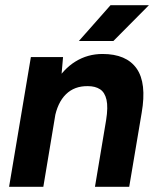

<svg xmlns="http://www.w3.org/2000/svg" viewBox="-20 -720 608 740"><path d="M15 0 99 -500H223L215 -408L147 0ZM346 0 389 -257 526 -285 478 0ZM389 -257Q397 -307 390.5 -335.5Q384 -364 365.5 -376Q347 -388 319 -388Q267 -389 234 -356.5Q201 -324 190 -262L146 -263Q159 -343 191.5 -398.5Q224 -454 271 -483Q318 -512 375 -512Q467 -512 506.5 -456Q546 -400 526 -285ZM284 -562 406 -700H554L417 -562Z"/></svg>

Font: Figtree Light
Style: Bold Italic
Weight: 700
Italic angle: -9.5°
Version: Version 2.000